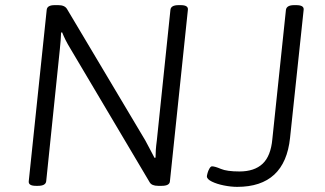

<svg xmlns="http://www.w3.org/2000/svg" viewBox="-20 -722 1266 748"><path d="M120 2Q90 2 92 -16L162 -684Q164 -702 193 -702H207Q232 -702 241 -687L546 -175Q558 -152 566.5 -136.5Q575 -121 582 -107L586 -108Q586 -122 587 -137.5Q588 -153 591 -175L644 -684Q646 -702 676 -702H684Q714 -702 712 -684L642 -16Q641 2 610 2H596Q571 2 563 -12L254 -533Q243 -551 235.5 -566Q228 -581 222 -596L218 -595Q217 -566 213 -529L160 -16Q158 2 128 2ZM904 6Q880 6 852.5 0.5Q825 -5 805.5 -14.5Q786 -24 786 -35Q786 -38 788.5 -47.5Q791 -57 796 -65.5Q801 -74 806 -74Q817 -74 840.5 -64Q864 -54 913 -54Q971 -54 1003 -84Q1035 -114 1041 -180L1094 -684Q1097 -702 1126 -702H1134Q1165 -702 1163 -684L1110 -185Q1090 6 904 6Z"/></svg>

Font: Asap Semi Expanded Semi Expanded Light
Style: Italic
Weight: 300
Width: 6
Italic angle: -6°
Designer: Pablo Cosgaya
Foundry: Omnibus-Type
Version: Version 3.001; ttfautohint (v1.8.4.7-5d5b)